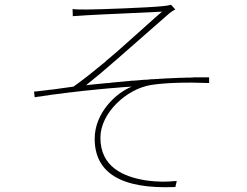

<svg xmlns="http://www.w3.org/2000/svg" viewBox="-20 -763 1040 807"><path d="M717 23 723 -2H715C683 1 649 3 592 -5C499 -20 402 -61 402 -184C402 -289 513 -390 616 -406C675 -415 759 -418 859 -414V-438C851 -438 843 -438 835 -438H825C815 -438 806 -438 796 -438L786 -437C773 -437 760 -437 747 -436H737C730 -436 724 -435 717 -435H707C705 -435 704 -434 702 -434H692C685 -434 679 -433 672 -433L657 -432C655 -432 654 -432 652 -432L642 -431C637 -431 632 -431 627 -430H617L607 -429L597 -428C595 -428 593 -428 592 -428L577 -427L567 -426L556 -425L541 -424C540 -424 538 -424 536 -424L526 -423C523 -422 520 -422 516 -422L496 -420C481 -419 466 -417 451 -416L436 -414C434 -414 433 -414 431 -414L421 -413C401 -411 381 -409 361 -407L352 -406C348 -405 345 -405 342 -405C376 -432 424 -472 474 -516L482 -523C485 -526 488 -528 491 -531L499 -538C574 -603 650 -671 693 -708C701 -714 711 -721 717 -723L699 -743C688 -740 676 -738 662 -737C608 -731 390 -723 345 -723C318 -723 302 -723 285 -725L286 -695C298 -696 320 -697 347 -699C392 -702 613 -711 661 -714C628 -686 567 -630 499 -570L490 -562C473 -547 456 -532 438 -517L429 -510L421 -502C375 -464 330 -428 289 -399C263 -395 233 -391 203 -387L193 -386L183 -385C181 -385 180 -384 178 -384L168 -383C153 -381 138 -379 123 -378L126 -354L136 -356C148 -357 159 -359 171 -361L181 -362C183 -363 185 -363 186 -363L197 -365L207 -366C212 -367 217 -367 222 -368L232 -369C239 -370 246 -371 253 -372L263 -373C265 -373 266 -374 268 -374L278 -375L288 -376C293 -377 298 -377 303 -378L314 -379C319 -380 324 -380 329 -381L339 -382L349 -383C359 -384 369 -385 379 -386L388 -387C420 -390 450 -393 480 -395L489 -396C504 -397 519 -398 534 -399C468 -373 378 -289 378 -180C378 -39 485 33 717 23Z"/></svg>

Font: Glow Sans SC Normal Thin
Style: Regular
Weight: 100
Designer: Ryoko NISHIZUKA (kana, bopomofo & ideographs); Paul D. Hunt (Latin, Greek & Cyrillic); Sandoll Communications, Soo-young
Version: Version 0.93